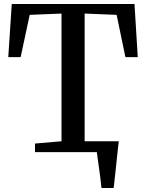

<svg xmlns="http://www.w3.org/2000/svg" viewBox="-20 -763 732 963"><path d="M375.5 -54.5H537V-26.5H375.5ZM489 180Q487 159.5 484 135.2Q481 111 477.5 86Q474 61 470.8 38.5Q467.5 16 465.5 -0.5L425.5 -54.5H575.5Q573.5 -35 570.8 -11.2Q568 12.5 565.5 38.2Q563 64 560.2 89.2Q557.5 114.5 554.8 138Q552 161.5 550 180ZM288.5 -54.5V-695L129 -688.5L83.5 -476.5H21.5L39 -743H654.5L671 -476.5H609L565 -688.5L404.5 -695V-54.5L539 -43V0H155.5V-43Z"/></svg>

Font: Merriweather 48pt Medium
Style: Regular
Weight: 500
Version: Version 2.100